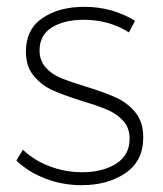

<svg xmlns="http://www.w3.org/2000/svg" viewBox="-20 -542 477 563"><path d="M226 -484Q168 -484 132 -461.5Q96 -439 96 -394Q96 -364 114 -344Q132 -324 159 -313Q186 -302 232 -288Q287 -271 320 -256Q353 -241 376.5 -213Q400 -185 400 -139Q400 -70 348 -34.5Q296 1 219 1Q164 1 114 -18Q64 -37 28 -71L47 -103Q81 -71 126.5 -54Q172 -37 221 -37Q281 -37 320.5 -62Q360 -87 360 -135Q360 -167 341.5 -187.5Q323 -208 295 -220Q267 -232 220 -246Q166 -263 134 -277.5Q102 -292 79 -319.5Q56 -347 56 -391Q56 -456 104.5 -489Q153 -522 227 -522Q309 -522 376 -481L358 -447Q300 -484 226 -484Z"/></svg>

Font: TypoPRO Montserrat Alternates
Style: Regular
Weight: 275
Designer: Julieta Ulanovsky
Foundry: Julieta Ulanovsky
Version: Version 6.001